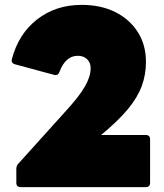

<svg xmlns="http://www.w3.org/2000/svg" viewBox="-20 -768 672 788"><path d="M65 0Q47 0 47 -18V-75Q47 -88 56 -97L248 -310Q305 -372 328.5 -413Q352 -454 352 -488Q352 -511 337.5 -525Q323 -539 299 -539Q249 -539 224 -473Q218 -456 201 -461L42 -504Q24 -509 29 -526Q56 -629 132.5 -688.5Q209 -748 315 -748Q394 -748 453 -718.5Q512 -689 545.5 -636.5Q579 -584 579 -514Q579 -461 561.5 -414Q544 -367 504 -319Q464 -271 395 -214H578Q596 -214 596 -196V-18Q596 0 578 0Z"/></svg>

Font: LINE Seed Sans Heavy
Style: Regular
Weight: 900
Designer: LINE VX Design & Dalton Maag Ltd & Sandoll Inc
Foundry: Dalton Maag Ltd
Version: Version 1.003